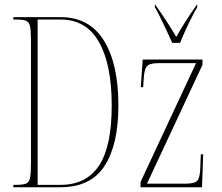

<svg xmlns="http://www.w3.org/2000/svg" viewBox="-20 -786 934 806"><path d="M36 0V-10H48Q75 -10 88.5 -15Q102 -20 106 -39Q110 -58 110 -100V-619Q110 -658 106 -676Q102 -694 89 -699Q76 -704 49 -704H36V-714H235Q355 -714 416 -616Q477 -518 477 -343Q477 -179 419 -89.5Q361 0 234 0ZM234 -10Q342 -10 395.5 -90.5Q449 -171 449 -343Q449 -515 395.5 -609.5Q342 -704 235 -704H138V-10ZM570 0V-22L803 -521H646Q607 -521 596 -507Q585 -493 583 -452L581 -420H571L579 -536H830V-514L597 -15H760Q799 -15 809.5 -29Q820 -43 821 -85L823 -138H833L828 0ZM703 -606Q693 -629 680 -656.5Q667 -684 654 -710.5Q641 -737 630 -756V-766H632Q658 -729 679 -697Q700 -665 720 -631Q739 -665 759.5 -697Q780 -729 806 -766H808V-756Q797 -737 783.5 -710.5Q770 -684 757.5 -656.5Q745 -629 736 -606Z"/></svg>

Font: Noto Serif Display ExtraCondensed Thin
Style: Regular
Weight: 100
Width: 2
Designer: Monotype Design Team
Foundry: Monotype Imaging Inc.
Version: Version 2.009